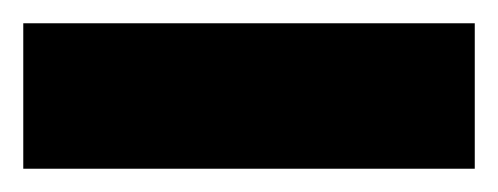

<svg xmlns="http://www.w3.org/2000/svg" viewBox="-20 -20 428 165"><path d="M0 125V0H388V125Z"/></svg>

Font: Radio Canada Condensed
Style: Bold
Weight: 700
Width: 3
Designer: Charles Daoud, Etienne Aubert Bonn, Alexandre Saumier Demers, Jacques Le Bailly
Foundry: Radio-Canada
Version: Version 2.104; ttfautohint (v1.8.4.7-5d5b);gftools[0.9.28.de